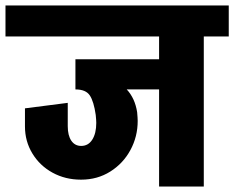

<svg xmlns="http://www.w3.org/2000/svg" viewBox="-55 -680 854 700"><path d="M779 -547H688V0H525V-354H407Q437 -322 445 -271Q447 -249 447 -239Q447 -182 420.5 -133Q394 -84 347 -54.5Q300 -25 241 -25H240Q183 -25 136.5 -50.5Q90 -76 63 -120.5Q36 -165 36 -219V-285L192 -305V-220Q192 -186 205 -167Q218 -148 241 -148Q267 -148 281.5 -171Q296 -194 296 -232Q296 -241 294 -261Q287 -310 272.5 -332Q258 -354 220 -354V-464H525V-547H-35V-660H779Z"/></svg>

Font: Akshar
Style: Bold
Weight: 700
Designer: Tall Chai
Foundry: Tall Chai
Version: Version 1.000